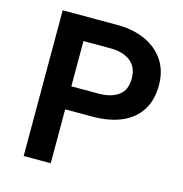

<svg xmlns="http://www.w3.org/2000/svg" viewBox="-104 -796 850 891"><g transform="rotate(15 321.0 -350.0)"><path d="M88.5 0V-700H351Q426.5 -700 485 -673.8Q543.5 -647.5 576.8 -598Q610 -548.5 610 -479Q610 -408.5 579.2 -359.5Q548.5 -310.5 490 -284.8Q431.5 -259 348 -259H218.5V0ZM218.5 -369.5H347.5Q410 -369.5 445 -395.5Q480 -421.5 480 -476.5Q480 -531.5 444.2 -559.2Q408.5 -587 348.5 -587H218.5Z"/></g></svg>

Font: Geologica Roman Medium
Style: Regular
Weight: 500
Designer: Sindre Bremnes, Frode Helland
Foundry: Monokrom Skriftforlag AS
Version: Version 1.010;gftools[0.9.28]